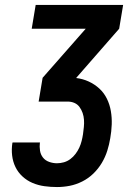

<svg xmlns="http://www.w3.org/2000/svg" viewBox="-20 -755 540 775"><path d="M210 0Q184 0 159 -3.5Q134 -7 111.5 -16.5Q89 -26 71 -42.5Q53 -59 42.5 -80.5Q32 -102 29 -127Q26 -152 30 -178L31 -180H142L141 -179Q139 -163 141.5 -147Q144 -131 153.5 -119Q163 -107 178.5 -101.5Q194 -96 210 -96Q224 -96 238 -100Q252 -104 264 -113Q276 -122 285 -134Q294 -146 300 -159Q306 -172 309.5 -186Q313 -200 315 -213Q317 -228 318.5 -242.5Q320 -257 319 -271.5Q318 -286 313.5 -299Q309 -312 301 -323Q293 -334 280.5 -339.5Q268 -345 253 -345H136L152 -441L326 -639H108L124 -735H477L461 -639L288 -441V-440Q314 -437 338 -426Q362 -415 381 -397.5Q400 -380 411.5 -356.5Q423 -333 427.5 -306.5Q432 -280 431 -252.5Q430 -225 425 -197Q421 -172 413 -146.5Q405 -121 391 -97.5Q377 -74 357 -54.5Q337 -35 312 -22.5Q287 -10 261.5 -5Q236 0 210 0Z"/></svg>

Font: Iosevka SS18
Style: Bold Italic
Weight: 700
Italic angle: -9°
Monospace: yes
Designer: Belleve Invis
Foundry: Belleve Invis
Version: Version 25.1.1; ttfautohint (v1.8.4)